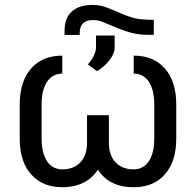

<svg xmlns="http://www.w3.org/2000/svg" viewBox="-20 -763 808 793"><path d="M615.2 -681.2C579.6 -681.2 552.7 -683.6 535.2 -688C517.1 -692.4 493.7 -701.2 463.9 -714.4C434.1 -727.5 413.1 -735.4 400.9 -738.3C388.7 -741.2 376 -742.7 362.8 -742.7C290.5 -742.7 246.6 -708 246.6 -636.2V-618.7H309.1V-626C309.1 -662.1 327.6 -680.2 364.7 -680.2C372.6 -680.2 380.4 -679.2 388.2 -677.7C396 -675.8 415.5 -668 446.8 -654.8C478 -641.6 503.9 -632.3 524.4 -627C544.9 -621.6 567.9 -619.1 593.8 -619.1H615.2ZM380.4 -469.2C399.4 -479.5 416.5 -494.6 431.6 -513.7C446.3 -532.7 453.6 -550.3 453.6 -566.4V-616.2H376.5V-565.4C375.5 -544.9 364.3 -522 343.3 -496.6ZM532.2 -459C585 -459 617.2 -412.6 617.2 -332V-190.9C617.2 -109.4 585 -63.5 532.2 -63.5C469.2 -63.5 430.2 -104 429.7 -170.9V-287.1H339.4V-172.4C339.4 -105.5 301.3 -63.5 237.3 -63.5C183.1 -63.5 151.9 -110.4 151.9 -190.4V-332C151.9 -412.6 184.1 -459 237.3 -459V-533.2C182.6 -533.2 139.6 -515.6 108.4 -480C77.1 -444.3 61.5 -395 61.5 -332V-182.6C63 -121.6 79.1 -74.2 110.8 -40.5C142.1 -6.8 184.1 10.3 237.3 10.3C301.3 10.3 353.5 -13.7 384.3 -62.5C415 -14.2 464.4 10.3 532.2 10.3C586.9 10.3 629.9 -7.3 661.1 -43C692.4 -78.6 708 -127.4 708 -190.4V-331.5C708 -394.5 692.4 -444.3 661.1 -480C629.9 -515.6 586.9 -533.2 532.2 -533.2Z"/></svg>

Font: Roboto
Style: Regular
Weight: 400
Designer: Google
Version: Version 2.137; 2017